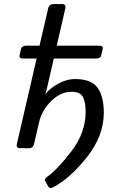

<svg xmlns="http://www.w3.org/2000/svg" viewBox="-20 -741 604 960"><path d="M96.2 -448.2Q74.2 -448.2 78.1 -465.3L85 -495.6Q88.9 -512.7 110.8 -512.7H177.7L220.7 -698.7Q225.6 -720.7 248 -720.7H290Q311.5 -720.7 306.6 -698.7L263.7 -512.7H475.1Q497.1 -512.7 493.2 -495.6L486.3 -465.3Q482.4 -448.2 460.4 -448.2H249L215.3 -301.8Q211.9 -287.6 207.5 -272.5H209.5Q223.6 -294.9 267.3 -320.3Q311 -345.7 356 -345.7Q437 -345.7 468 -302.2Q499 -258.8 499 -176.8Q499 -61.5 414.1 45.4Q329.1 152.3 244.6 195.8Q228.5 204.1 221.7 192.4L206.1 165Q199.7 154.3 215.8 143.1Q266.1 107.9 337.2 15.1Q408.2 -77.6 408.2 -182.6Q408.2 -228.5 395 -255.4Q381.8 -282.2 337.4 -282.2Q282.7 -282.2 235.8 -235.6Q189 -189 175.8 -131.3L150.4 -22Q145.5 0 123.5 0H81.5Q59.6 0 64.5 -22L163.1 -448.2Z"/></svg>

Font: Istok Web
Style: BoldItalic
Weight: 700
Italic angle: -13°
Designer: Andrey V. Panov
Foundry: Andrey V. Panov
Version: Version 1.0.2g